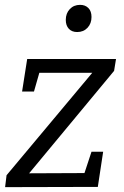

<svg xmlns="http://www.w3.org/2000/svg" viewBox="-20 -771 509 791"><path d="M405 -146 383 -1 1 0 7 -49 360 -471H142L120 -394H71L92 -528H458L450 -479L100 -57L328 -58L357 -146ZM298 -639Q276 -639 263.5 -652.5Q251 -666 251 -689Q251 -716 267.5 -733.5Q284 -751 310 -751Q331 -751 344 -738Q357 -725 357 -701Q357 -674 340.5 -656.5Q324 -639 298 -639Z"/></svg>

Font: Bitter
Style: Italic
Weight: 400
Italic angle: -9°
Designer: Sol Matas, and Bitter project Authors
Foundry: Sol Matas
Version: Version 2.001